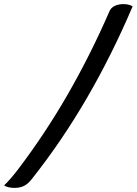

<svg xmlns="http://www.w3.org/2000/svg" viewBox="-39 -781 668 938"><path d="M609 -750Q508 -513 386 -303Q264 -93 120 89Q101 115 80.5 126Q60 137 32 137Q1 137 -19 125Q12 95 48 48Q181 -127 292 -320Q403 -513 494 -722Q502 -743 521 -752Q540 -761 565 -761Q590 -761 609 -750Z"/></svg>

Font: Recursive Sn Csl St
Style: Italic
Weight: 400
Italic angle: -15°
Version: Version 1.079;hotconv 1.0.112;makeotfexe 2.5.65598; ttfautoh